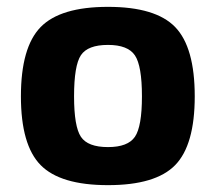

<svg xmlns="http://www.w3.org/2000/svg" viewBox="-20 -527 629 560"><path d="M548 -246Q548 -104 491 -45.5Q434 13 295 13Q156 13 98.5 -45.5Q41 -104 41 -246Q41 -389 98.5 -448Q156 -507 295 -507Q434 -507 491 -448Q548 -389 548 -246ZM295 -396Q236 -396 216 -366Q196 -336 196 -246Q196 -158 216 -128Q236 -98 295 -98Q353 -98 373.5 -128Q394 -158 394 -246Q394 -335 373.5 -365.5Q353 -396 295 -396Z"/></svg>

Font: Exo 2.0
Style: Bold
Weight: 700
Designer: Natanael Gama
Version: Version 1.001;PS 001.001;hotconv 1.0.70;makeotf.lib2.5.58329